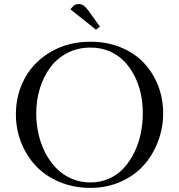

<svg xmlns="http://www.w3.org/2000/svg" viewBox="-20 -916 878 944"><path d="M58.1 -354Q58.1 -452.1 103 -533.2Q147.9 -614.3 232.4 -662.6Q316.9 -710.9 424.8 -710.9Q505.9 -710.9 573.7 -683.1Q641.6 -655.3 686.8 -607.4Q731.9 -559.6 757.1 -495.6Q782.2 -431.6 782.2 -359.9Q782.2 -286.6 756.8 -220Q731.4 -153.3 686 -102.8Q640.6 -52.2 572.8 -22.2Q504.9 7.8 424.8 7.8Q342.8 7.8 273.2 -21.2Q203.6 -50.3 157 -99.6Q110.4 -148.9 84.2 -214.8Q58.1 -280.8 58.1 -354ZM158.2 -358.9Q158.2 -307.1 169.2 -257.6Q180.2 -208 202.6 -164.8Q225.1 -121.6 256.6 -89.1Q288.1 -56.6 331.3 -37.8Q374.5 -19 424.8 -19Q474.1 -19 516.6 -38.1Q559.1 -57.1 589.1 -90.1Q619.1 -123 640.4 -166.5Q661.6 -210 671.9 -259Q682.1 -308.1 682.1 -359.9Q682.1 -409.7 671.9 -456.5Q661.6 -503.4 640.4 -544.4Q619.1 -585.4 589.1 -616.2Q559.1 -647 516.6 -664.6Q474.1 -682.1 424.8 -682.1Q361.8 -682.1 310.5 -655.3Q259.3 -628.4 226.3 -583.3Q193.4 -538.1 175.8 -480.5Q158.2 -422.9 158.2 -358.9ZM326.2 -870.1 342.8 -889.2Q354 -896 366.2 -896Q380.9 -896 390.4 -889.4Q399.9 -882.8 415 -863.8L471.2 -785.2L452.1 -770Z"/></svg>

Font: Dehuti Alt
Style: Bold
Weight: 700
Version: Version 1.2